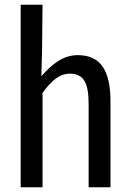

<svg xmlns="http://www.w3.org/2000/svg" viewBox="-20 -788 540 808"><path d="M67 0H159V-397C198 -451 232 -478 274 -478C333 -478 353 -438 353 -350V0H445V-360C445 -489 405 -556 307 -556C244 -556 197 -516 154 -467L157 -576L159 -768H67Z"/></svg>

Font: Noto Sans Mono CJK JP Regular
Style: Regular
Weight: 400
Designer: Ryoko NISHIZUKA (kana & ideographs); Paul D. Hunt (Latin, Greek & Cyrillic); Wenlong ZHANG (bopomofo); Sandoll Communica
Foundry: Adobe Systems Incorporated
Version: Version 1.004;PS 1.004;hotconv 1.0.82;makeotf.lib2.5.63406